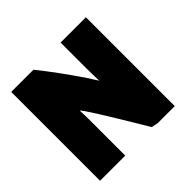

<svg xmlns="http://www.w3.org/2000/svg" viewBox="-172 -895 1100 1100"><g transform="rotate(-45 378.0 -345.0)"><path d="M656 15H519L478 7Q265 -351 253 -351Q253 -346 254 -320.5Q255 -295 255 -278V15H51V-705H231Q318 -597 414 -455Q422 -444 435.5 -421.5Q449 -399 453 -394Q453 -404 452 -438Q451 -472 451 -493V-705H656Z"/></g></svg>

Font: Repo
Style: ExtraBlack
Weight: 1000
Designer: Stefan Peev
Foundry: Context Ltd
Version: Version 001.000